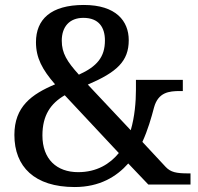

<svg xmlns="http://www.w3.org/2000/svg" viewBox="-20 -744 798 774"><path d="M281 10C382 10 450 -32 497 -85L578 0H748V-45H739C690 -45 668 -50 648 -71L554 -172C576 -220 590 -269 601 -311C618 -372 661 -377 706 -377H717V-422H528V-382C528 -334 523 -273 507 -219L334 -403C451 -453 499 -497 499 -582C499 -659 448 -724 318 -724C184 -724 125 -665 125 -574C125 -511 150 -464 202 -404C107 -364 38 -314 38 -200C38 -72 119 10 281 10ZM298 -443C250 -496 229 -530 229 -580C229 -636 260 -672 316 -672C379 -672 403 -633 403 -581C403 -514 371 -476 298 -443ZM295 -50C209 -50 151 -102 151 -198C151 -279 184 -327 241 -360L459 -127C423 -83 370 -50 295 -50Z"/></svg>

Font: Noto Serif Georgian Medium
Style: Regular
Weight: 500
Designer: Monotype Design Team, Akaki Razmadze
Foundry: Google LLC
Version: Version 2.003